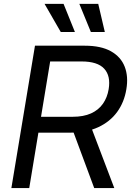

<svg xmlns="http://www.w3.org/2000/svg" viewBox="-20 -961 680 981"><path d="M38.1 0 158.7 -727.5H413.6Q496.1 -727.5 546.9 -699Q597.7 -670.4 617.2 -620.1Q636.7 -569.8 625.5 -504.4Q614.7 -438.5 578.4 -388.7Q542 -338.9 481.7 -311Q421.4 -283.2 339.4 -283.2H136.2L149.4 -364.3H351.1Q406.7 -364.3 445.1 -381.6Q483.4 -398.9 505.9 -430.9Q528.3 -462.9 535.2 -505.4Q546.4 -572.8 512.5 -609.9Q478.5 -647 397 -647H236.3L129.4 0ZM461.4 0 339.8 -327.6H439.5L564 0ZM444.3 -797.4 385.3 -941.4H481.9L515.6 -797.4ZM290.5 -797.4 207.5 -941.4H304.7L362.8 -797.4Z"/></svg>

Font: Inter 20pt
Style: Italic
Weight: 400
Italic angle: -9.3988°
Version: Version 4.001;git-66647c0bb